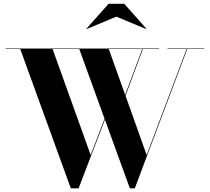

<svg xmlns="http://www.w3.org/2000/svg" viewBox="-20 -1014 1140 1044"><path d="M612.5 -923.5 452 -856.5 450.5 -858.5 570.5 -993.5H655.5L775.5 -858.5L774 -856.5ZM845 -747.5H757L662.5 -493.5L777.5 -171L994.5 -747.5H890.5V-750H1090.5V-747.5H998L713 10H686L550.5 -363.5L407.5 10H365L90 -747.5H10.5V-750H845ZM473 -171 548.5 -368.5 411 -747.5H266ZM571.5 -747.5 660.5 -498.5 753.5 -747.5Z"/></svg>

Font: Bodoni* 72pt
Style: Bold
Weight: 700
Version: Version 2.3